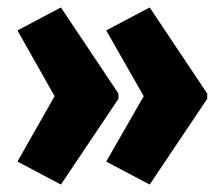

<svg xmlns="http://www.w3.org/2000/svg" viewBox="-20 -539 600 517"><path d="M538 -273V-287L383 -519L266 -457L367 -280L266 -104L383 -42ZM299 -273V-287L144 -519L27 -457L127 -280L27 -104L144 -42Z"/></svg>

Font: Noto Sans Arabic UI XCn Bk
Style: Regular
Weight: 900
Width: 2
Designer: Monotype Design Team, Nadine Chahine and Nizar Qandah
Foundry: Monotype Imaging Inc.
Version: Version 2.010